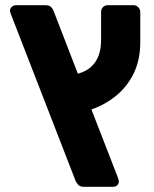

<svg xmlns="http://www.w3.org/2000/svg" viewBox="-20 -591 588 735"><path d="M300 124Q287 124 280.5 117.5Q274 111 270 103L22 -536Q20 -542 19 -545Q18 -548 18 -550Q18 -558 25 -564.5Q32 -571 40 -571H155Q168 -571 175 -564.5Q182 -558 186 -547L278 -309Q321 -320 344 -352.5Q367 -385 367 -439V-545Q367 -557 374.5 -564Q382 -571 392 -571H492Q502 -571 509.5 -563Q517 -555 517 -545V-431Q517 -362 492 -310.5Q467 -259 424.5 -224.5Q382 -190 330 -172L431 88Q435 100 435 103Q435 112 429 118Q423 124 414 124Z"/></svg>

Font: Rubik
Style: Bold
Weight: 700
Designer: Hubert and Fischer
Foundry: Hubert and Fischer
Version: Version 2.300;gftools[0.9.30]